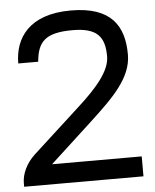

<svg xmlns="http://www.w3.org/2000/svg" viewBox="-54 -818 696 864"><g transform="rotate(-5 294.0 -386.0)"><path d="M20 -16V0H559V-90H154L345 -266C450 -363 537 -447 537 -552C537 -681 481 -772 298 -772C110 -772 42 -670 42 -555H132C140 -645 175 -683 298 -683C410 -683 443 -640 443 -552C443 -485 378 -412 293 -335L81 -141C41 -104 20 -57 20 -16Z"/></g></svg>

Font: Hibana 45 SubMedium
Style: Regular
Weight: 500
Width: 6
Designer: pygmalion
Foundry: ybstudio
Version: Version 2021.007;FEAKit 1.0